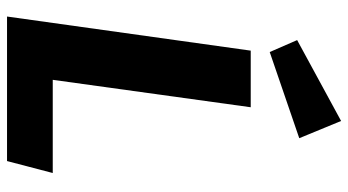

<svg xmlns="http://www.w3.org/2000/svg" viewBox="-242 -748 990 546"><g transform="rotate(90 253.0 -475.0)"><path d="M324 -950 94 -825 128 -747 373 -831ZM285 -693H124L27 0H438L472 -130H207Z"/></g></svg>

Font: Fira Sans
Style: Bold Italic
Weight: 700
Italic angle: -8°
Designer: bBox Type GmbH & Carrois Corporate GbR & Edenspiekermann AG
Foundry: bBox Type GmbH & Carrois Corporate GbR & Edenspiekermann AG
Version: Version 4.301;PS 004.301;hotconv 1.0.88;makeotf.lib2.5.64775